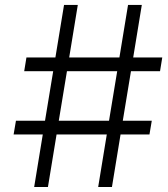

<svg xmlns="http://www.w3.org/2000/svg" viewBox="-20 -747 672 767"><path d="M372.2 0 406.6 -209.9H206L171.5 0H116.5L150.9 -209.9H34.4L43.7 -264.6H159.8L192.5 -462.7H76.7L85.6 -517.4H201.3L235.8 -727.3H290.8L256.4 -517.4H457L491.5 -727.3H546.5L512.1 -517.4H628.2L619.3 -462.7H503.2L470.5 -264.6H586.3L577.1 -209.9H461.6L427.2 0ZM214.8 -264.6H415.5L448.2 -462.7H247.5Z"/></svg>

Font: Inter UI Light
Style: Italic
Weight: 300
Italic angle: 9.39999°
Designer: Rasmus Andersson
Foundry: rsms
Version: 3.2;8d6f07862